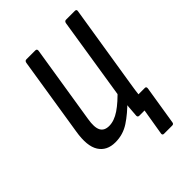

<svg xmlns="http://www.w3.org/2000/svg" viewBox="-183 -572 781 781"><g transform="rotate(-45 207.0 -182.0)"><path d="M294 123Q285 123 286 114L305 0H279L334 -64H371Q379 -64 378 -54L351 114Q350 123 341 123ZM130 8Q81 8 58.5 -27.5Q36 -63 48 -136L102 -477Q104 -487 112 -487H163Q173 -487 172 -477L118 -138Q111 -96 121 -76.5Q131 -57 159 -57Q188 -57 220 -78.5Q252 -100 290 -141L284 -78Q247 -40 210.5 -16Q174 8 130 8ZM275 0Q266 0 266 -9Q267 -29 269.5 -54.5Q272 -80 274 -98L273 -116L330 -477Q332 -487 340 -487H391Q401 -487 399 -477L342 -120Q336 -84 333 -56.5Q330 -29 329 -9Q329 0 320 0Z"/></g></svg>

Font: Sofia Sans Condensed
Style: Italic
Weight: 400
Italic angle: -9°
Designer: Botio Nikoltchev, Ani Petrova
Foundry: lettersoup
Version: Version 4.101